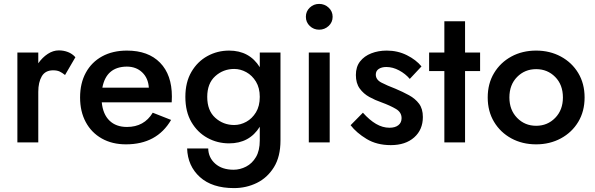

<svg xmlns="http://www.w3.org/2000/svg" viewBox="-20 -729 3047 983"><path d="M313 -345Q298 -357 285 -363Q272 -369 252 -369Q212 -369 194 -338.5Q176 -308 176 -259V0H69V-460H176V-405Q197 -435 224.5 -453Q252 -471 281 -471Q306 -471 328 -462.5Q350 -454 366 -436Z M625 10Q554 10 501 -20Q448 -50 419 -104Q390 -158 390 -230Q390 -303 419.5 -357Q449 -411 503 -440.5Q557 -470 630 -470Q739 -470 799.5 -408Q860 -346 860 -235Q860 -226 859.5 -217.5Q859 -209 859 -205H501Q507 -144 540.5 -111.5Q574 -79 630 -79Q718 -79 762 -152L856 -115Q783 10 625 10ZM629 -388Q524 -387 504 -280H742Q739 -329 708 -358.5Q677 -388 629 -388Z M938 31H1046Q1047 78 1082 109Q1117 140 1176 140Q1209 140 1240 124Q1271 108 1290.5 75Q1310 42 1310 -10V-80Q1257 5 1153 5Q1093 5 1042 -23Q991 -51 960 -104Q929 -157 929 -233Q929 -308 960 -361Q991 -414 1042 -442Q1093 -470 1153 -470Q1257 -470 1310 -385V-460H1416V-10Q1416 73 1382.5 127Q1349 181 1295 207.5Q1241 234 1178 234Q1066 234 1003.5 177.5Q941 121 938 31ZM1041 -233Q1041 -163 1082 -126Q1123 -89 1179 -89Q1211 -89 1241 -105.5Q1271 -122 1290.5 -154Q1310 -186 1310 -233Q1310 -279 1290.5 -311Q1271 -343 1241 -359.5Q1211 -376 1179 -376Q1123 -376 1082 -339Q1041 -302 1041 -233Z M1546 -643Q1546 -671 1566 -690Q1586 -709 1614 -709Q1642 -709 1662.5 -690Q1683 -671 1683 -643Q1683 -615 1662.5 -596Q1642 -577 1614 -577Q1586 -577 1566 -596Q1546 -615 1546 -643ZM1561 -460H1668V0H1561Z M1838 -152Q1872 -114 1905.5 -94.5Q1939 -75 1974 -75Q2003 -75 2019.5 -88Q2036 -101 2036 -124Q2036 -154 2007.5 -171Q1979 -188 1933 -205Q1901 -216 1871 -232.5Q1841 -249 1821.5 -276Q1802 -303 1802 -345Q1802 -387 1823.5 -414.5Q1845 -442 1881 -456Q1917 -470 1960 -470Q2016 -470 2063 -446.5Q2110 -423 2138 -389L2078 -325Q2056 -351 2023.5 -368.5Q1991 -386 1958 -386Q1934 -386 1919 -376Q1904 -366 1904 -347Q1904 -321 1933 -306Q1962 -291 2004 -275Q2042 -259 2074 -241.5Q2106 -224 2125.5 -198Q2145 -172 2145 -130Q2145 -65 2100.5 -25.5Q2056 14 1981 14Q1909 14 1857 -17.5Q1805 -49 1775 -88Z M2177 -460H2255V-620H2361V-460H2438V-365H2361V0H2255V-365H2177Z M2477 -230Q2477 -301 2509.5 -355Q2542 -409 2598 -439.5Q2654 -470 2725 -470Q2795 -470 2851.5 -439.5Q2908 -409 2940.5 -355Q2973 -301 2973 -230Q2973 -159 2940.5 -105Q2908 -51 2851.5 -20.5Q2795 10 2725 10Q2654 10 2598 -20.5Q2542 -51 2509.5 -105Q2477 -159 2477 -230ZM2588 -230Q2588 -166 2627.5 -125.5Q2667 -85 2725 -85Q2783 -85 2822.5 -125.5Q2862 -166 2862 -230Q2862 -295 2822.5 -335Q2783 -375 2725 -375Q2667 -375 2627.5 -335Q2588 -295 2588 -230Z"/></svg>

Font: Jost* Medium
Style: Regular
Weight: 500
Version: Version 3.7